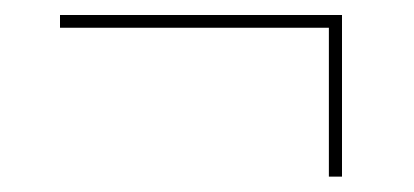

<svg xmlns="http://www.w3.org/2000/svg" viewBox="-20 -341 552 256"><path d="M436 -311.5V-105.5H418.5V-311.5ZM436 -304H60V-321H436Z"/></svg>

Font: Anek Kannada Thin
Style: Regular
Weight: 250
Version: Version 1.003